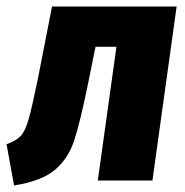

<svg xmlns="http://www.w3.org/2000/svg" viewBox="-38 -552 566 587"><path d="M428 0H261L318 -409H254L233 -305Q207 -177 188.5 -121.5Q170 -66 129 -32Q88 2 5 15L-18 -111Q12 -122 25.5 -136.5Q39 -151 49.5 -187.5Q60 -224 78 -312L121 -532H502Z"/></svg>

Font: Fira Sans Condensed ExtraBold
Style: Italic
Weight: 800
Width: 3
Italic angle: -8°
Designer: bBox Type GmbH & Carrois Corporate GbR & Edenspiekermann AG
Foundry: bBox Type GmbH & Carrois Corporate GbR & Edenspiekermann AG
Version: Version 4.301